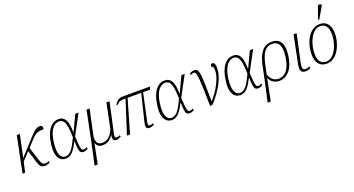

<svg xmlns="http://www.w3.org/2000/svg" viewBox="-59 -1627 4955 2689"><g transform="rotate(-20 2419.0 -283.0)"><path d="M15 0 124 -536H170L98 -201L311 -435Q347 -475 373 -498.5Q399 -522 420.5 -532.5Q442 -543 466 -543Q496 -543 503 -526Q510 -509 505 -484Q462 -484 433 -478Q404 -472 379 -454.5Q354 -437 321 -402L230 -305L291 -112Q308 -59 324.5 -42.5Q341 -26 368 -26Q379 -26 390.5 -29.5Q402 -33 417 -41L424 -18Q405 -5 386 0.5Q367 6 353 6Q312 6 290 -15Q268 -36 251 -94L197 -270L88 -153L54 0Z M657 10Q615 10 582 -15.5Q549 -41 534 -99.5Q519 -158 533 -257Q553 -399 610 -472.5Q667 -546 749 -546Q817 -546 849.5 -488Q882 -430 882 -299H884L996 -536H1045L884 -237Q888 -167 892 -124.5Q896 -82 902 -61Q908 -40 916.5 -32.5Q925 -25 939 -25Q962 -25 985 -41L993 -18Q980 -9 961.5 -1.5Q943 6 924 6Q896 6 881.5 -9.5Q867 -25 861.5 -66Q856 -107 854 -181H853Q830 -135 803 -91Q776 -47 740.5 -18.5Q705 10 657 10ZM661 -21Q697 -21 724.5 -41Q752 -61 774 -93.5Q796 -126 815 -164Q834 -202 852 -239Q850 -339 839 -399.5Q828 -460 805 -487Q782 -514 744 -514Q713 -514 679 -492Q645 -470 617.5 -416Q590 -362 577 -266Q560 -146 584 -83.5Q608 -21 661 -21Z M1002 240 1082 -134 1164 -536H1210L1130 -166Q1118 -107 1137.5 -65Q1157 -23 1214 -23Q1262 -23 1298.5 -48.5Q1335 -74 1358.5 -113Q1382 -152 1390 -193L1460 -536H1506L1407 -79Q1395 -26 1432 -26Q1441 -26 1451.5 -29Q1462 -32 1477 -41L1485 -18Q1467 -7 1449.5 -0.5Q1432 6 1415 6Q1380 6 1369 -15Q1358 -36 1368 -84H1366Q1337 -40 1300 -15Q1263 10 1208 10Q1158 10 1136.5 -12.5Q1115 -35 1110 -59H1108L1048 240Z M1571 0 1730 -495H1691Q1658 -495 1639.5 -485Q1621 -475 1598 -450L1578 -457Q1595 -482 1611 -499.5Q1627 -517 1650 -526.5Q1673 -536 1711 -536H2110L2096 -495H1992L1903 -84Q1896 -52 1901.5 -39Q1907 -26 1926 -26Q1939 -26 1951 -30.5Q1963 -35 1973 -41L1980 -18Q1942 6 1910 6Q1867 6 1861 -21.5Q1855 -49 1865 -91L1964 -495H1761L1617 0Z M2239 10Q2197 10 2164 -15.5Q2131 -41 2116 -99.5Q2101 -158 2115 -257Q2135 -399 2192 -472.5Q2249 -546 2331 -546Q2399 -546 2431.5 -488Q2464 -430 2464 -299H2466L2578 -536H2627L2466 -237Q2470 -167 2474 -124.5Q2478 -82 2484 -61Q2490 -40 2498.5 -32.5Q2507 -25 2521 -25Q2544 -25 2567 -41L2575 -18Q2562 -9 2543.5 -1.5Q2525 6 2506 6Q2478 6 2463.5 -9.5Q2449 -25 2443.5 -66Q2438 -107 2436 -181H2435Q2412 -135 2385 -91Q2358 -47 2322.5 -18.5Q2287 10 2239 10ZM2243 -21Q2279 -21 2306.5 -41Q2334 -61 2356 -93.5Q2378 -126 2397 -164Q2416 -202 2434 -239Q2432 -339 2421 -399.5Q2410 -460 2387 -487Q2364 -514 2326 -514Q2295 -514 2261 -492Q2227 -470 2199.5 -416Q2172 -362 2159 -266Q2142 -146 2166 -83.5Q2190 -21 2243 -21Z M2697 -515Q2711 -525 2729.5 -532Q2748 -539 2766 -539Q2786 -539 2800.5 -531.5Q2815 -524 2824.5 -498.5Q2834 -473 2839 -419.5Q2844 -366 2846.5 -275.5Q2849 -185 2849 -47H2852Q2912 -114 2955 -184.5Q2998 -255 3021 -319.5Q3044 -384 3044 -435Q3044 -475 3034 -489.5Q3024 -504 3009 -504Q3009 -523 3018.5 -533.5Q3028 -544 3041 -544Q3082 -544 3082 -461Q3082 -357 3019 -237.5Q2956 -118 2849 -1L2808 9Q2805 -137 2802.5 -232Q2800 -327 2795.5 -383Q2791 -439 2785 -465.5Q2779 -492 2770.5 -500Q2762 -508 2750 -508Q2729 -508 2703 -491Z M3259 10Q3217 10 3184 -15.5Q3151 -41 3136 -99.5Q3121 -158 3135 -257Q3155 -399 3212 -472.5Q3269 -546 3351 -546Q3419 -546 3451.5 -488Q3484 -430 3484 -299H3486L3598 -536H3647L3486 -237Q3490 -167 3494 -124.5Q3498 -82 3504 -61Q3510 -40 3518.5 -32.5Q3527 -25 3541 -25Q3564 -25 3587 -41L3595 -18Q3582 -9 3563.5 -1.5Q3545 6 3526 6Q3498 6 3483.5 -9.5Q3469 -25 3463.5 -66Q3458 -107 3456 -181H3455Q3432 -135 3405 -91Q3378 -47 3342.5 -18.5Q3307 10 3259 10ZM3263 -21Q3299 -21 3326.5 -41Q3354 -61 3376 -93.5Q3398 -126 3417 -164Q3436 -202 3454 -239Q3452 -339 3441 -399.5Q3430 -460 3407 -487Q3384 -514 3346 -514Q3315 -514 3281 -492Q3247 -470 3219.5 -416Q3192 -362 3179 -266Q3162 -146 3186 -83.5Q3210 -21 3263 -21Z M3695 -290Q3719 -405 3774.5 -474Q3830 -543 3928 -543Q4018 -543 4057 -476Q4096 -409 4078 -279Q4063 -177 4028 -113Q3993 -49 3944 -19.5Q3895 10 3841 10Q3799 10 3757 -12.5Q3715 -35 3695 -88H3693L3627 240H3581L3650 -75ZM3843 -22Q3886 -22 3925 -47Q3964 -72 3993 -127.5Q4022 -183 4035 -276Q4045 -346 4038 -399Q4031 -452 4003.5 -482Q3976 -512 3922 -512Q3865 -512 3828.5 -482Q3792 -452 3770 -399Q3748 -346 3733 -278L3703 -134Q3726 -76 3760.5 -49Q3795 -22 3843 -22Z M4236 10Q4181 10 4166 -23Q4151 -56 4166 -126L4249 -536H4295L4206 -124Q4196 -78 4201 -50Q4206 -22 4247 -22Q4260 -22 4273.5 -25Q4287 -28 4303 -37L4310 -15Q4274 10 4236 10Z M4545 10Q4473 10 4431 -39Q4389 -88 4389 -186Q4389 -244 4405 -307Q4421 -370 4452.5 -424.5Q4484 -479 4531.5 -512.5Q4579 -546 4642 -546Q4686 -546 4721 -526Q4756 -506 4777 -462.5Q4798 -419 4798 -349Q4798 -305 4788 -256.5Q4778 -208 4758.5 -160.5Q4739 -113 4708.5 -74.5Q4678 -36 4637.5 -13Q4597 10 4545 10ZM4549 -20Q4590 -20 4623.5 -42Q4657 -64 4681.5 -100.5Q4706 -137 4722.5 -181Q4739 -225 4747 -269.5Q4755 -314 4755 -352Q4755 -437 4723 -476.5Q4691 -516 4637 -516Q4588 -516 4550 -484Q4512 -452 4485.5 -401.5Q4459 -351 4445.5 -293Q4432 -235 4432 -182Q4432 -93 4464.5 -56.5Q4497 -20 4549 -20ZM4658 -605 4642 -613 4703 -785Q4710 -807 4728 -805.5Q4746 -804 4761 -792L4759 -780Z"/></g></svg>

Font: Noto Serif SemiCondensed ExtraLight
Style: Italic
Weight: 200
Width: 4
Italic angle: -12°
Designer: Monotype Design Team
Foundry: Monotype Imaging Inc.
Version: Version 2.013